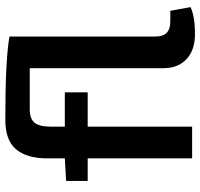

<svg xmlns="http://www.w3.org/2000/svg" viewBox="-36 -724 770 739"><g transform="rotate(-90 349.5 -354.0)"><path d="M678 -84 692 -6Q656 11 588 11Q527 11 492 -21.5Q457 -54 457 -111V-625H305Q264 -626 248 -607.5Q232 -589 232 -543V-490H364V-402H232V0H110V-402H23V-485L110 -490V-558Q110 -637 145.5 -678.5Q181 -720 262 -719Q491 -719 579 -703V-140Q579 -84 636 -84Z"/></g></svg>

Font: Exo 2 Semi Bold
Style: Regular
Weight: 600
Designer: Natanael Gama
Version: Version 1.001;PS 001.001;hotconv 1.0.88;makeotf.lib2.5.64775